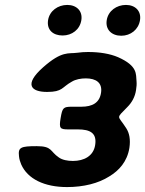

<svg xmlns="http://www.w3.org/2000/svg" viewBox="-20 -749 589 779"><path d="M366 -160C359 -116 321 -96 276 -96C254 -96 233 -100 219 -110C182 -135 193 -156 129 -156C64 -156 53 -151 57 -116C58 -103 62 -92 66 -82C92 -23 160 10 252 10C319 10 379 -5 423 -33C463 -57 496 -93 505 -149C510 -183 505 -209 492 -229C457 -284 449 -265 497 -315C515 -333 528 -356 532 -384C534 -396 535 -408 534 -419C531 -448 540 -481 459 -517C426 -531 385 -538 337 -538C322 -538 308 -537 294 -535C257 -530 232 -544 155 -476C76 -406 106 -376 171 -376C235 -376 230 -395 272 -418C287 -427 308 -431 328 -431C370 -431 396 -413 390 -373C384 -332 355 -316 310 -316H272C237 -316 233 -312 226 -270C219 -228 223 -224 258 -224H296C346 -224 374 -209 366 -160ZM234 -605C272 -605 304 -629 310 -667C316 -704 291 -729 253 -729C215 -729 181 -705 175 -667C169 -628 195 -605 234 -605ZM472 -604C510 -604 542 -629 548 -667C554 -704 529 -729 491 -729C453 -729 419 -705 413 -667C407 -629 433 -604 472 -604Z"/></svg>

Font: Asimov Print
Style: AIt
Weight: 500
Designer: Google
Version: Version 2.000980: 2014